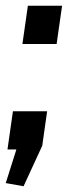

<svg xmlns="http://www.w3.org/2000/svg" viewBox="-24 -520 244 668"><path d="M140 -133 123 -13 58 128 -4 117 33 0H2L21 -133ZM192 -500 173 -367H54L73 -500Z"/></svg>

Font: Pathway Extreme 8pt Thin 12pt SemiBold
Style: Italic
Weight: 600
Italic angle: -8°
Version: Version 1.001;gftools[0.9.26]